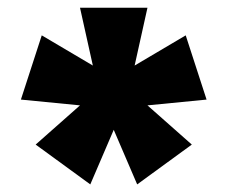

<svg xmlns="http://www.w3.org/2000/svg" viewBox="-20 -720 590 498"><path d="M34.2 -461.7 88.3 -628.3 220.8 -550 187.5 -700H362.5L329.2 -550L461.7 -628.3L515.8 -461.7L362.5 -446.7L477.5 -345L335.8 -241.7L275 -383.3L214.2 -241.7L72.5 -345L187.5 -446.7Z"/></svg>

Font: BoonTook
Style: Regular
Weight: 400
Designer: Sungsit Sawaiwan
Foundry: FontUni
Version: Version 3.0